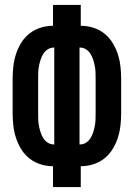

<svg xmlns="http://www.w3.org/2000/svg" viewBox="-20 -755 540 775"><path d="M194 0V-84Q169 -84 144.5 -91.5Q120 -99 100 -114.5Q80 -130 66.5 -151.5Q53 -173 45 -197Q37 -221 34 -246.5Q31 -272 31 -297V-438Q31 -463 34 -488.5Q37 -514 45 -538Q53 -562 66.5 -583.5Q80 -605 100 -620.5Q120 -636 144.5 -643.5Q169 -651 194 -651V-735H306V-651Q331 -651 355.5 -643.5Q380 -636 400 -620.5Q420 -605 433.5 -583.5Q447 -562 455 -538Q463 -514 466 -488.5Q469 -463 469 -438V-297Q469 -272 466 -246.5Q463 -221 455 -197Q447 -173 433.5 -151.5Q420 -130 400 -114.5Q380 -99 355.5 -91.5Q331 -84 306 -84V0ZM197 -172H199V-563H197Q184 -563 173 -556Q162 -549 155 -538Q148 -527 144 -514.5Q140 -502 137.5 -489.5Q135 -477 134.5 -464Q134 -451 134 -438V-297Q134 -284 134.5 -271Q135 -258 137.5 -245.5Q140 -233 144 -220.5Q148 -208 155 -197Q162 -186 173 -179Q184 -172 197 -172ZM301 -172H303Q316 -172 327 -179Q338 -186 345 -197Q352 -208 356 -220.5Q360 -233 362.5 -245.5Q365 -258 365.5 -271Q366 -284 366 -297V-438Q366 -451 365.5 -464Q365 -477 362.5 -489.5Q360 -502 356 -514.5Q352 -527 345 -538Q338 -549 327 -556Q316 -563 303 -563H301Z"/></svg>

Font: Iosevka Custom
Style: Bold
Weight: 700
Monospace: yes
Designer: Belleve Invis
Foundry: Belleve Invis
Version: Version 30.3.3; ttfautohint (v1.8.3)